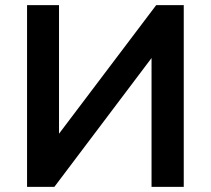

<svg xmlns="http://www.w3.org/2000/svg" viewBox="-20 -725 818 745"><path d="M85 0V-705H209V-189H196L586 -705H693V0H568V-517H581L191 0Z"/></svg>

Font: Nunito Sans 10pt
Style: Bold
Weight: 700
Designer: Vernon Adams
Foundry: Vernon Adams
Version: Version 3.101;gftools[0.9.27]